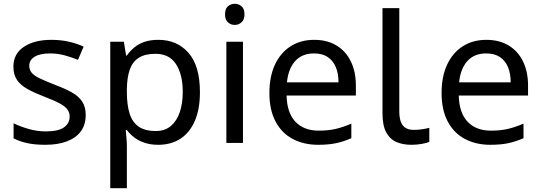

<svg xmlns="http://www.w3.org/2000/svg" viewBox="-20 -757 2868 1017"><path d="M434 -148Q434 -96 408 -61Q382 -26 334 -8Q286 10 220 10Q164 10 123.5 1Q83 -8 52 -24V-104Q84 -88 129.5 -74.5Q175 -61 222 -61Q289 -61 319 -82.5Q349 -104 349 -140Q349 -160 338 -176Q327 -192 298.5 -208Q270 -224 217 -244Q165 -264 128 -284Q91 -304 71 -332Q51 -360 51 -404Q51 -472 106.5 -509Q162 -546 252 -546Q301 -546 343.5 -536.5Q386 -527 423 -510L393 -440Q359 -454 322 -464Q285 -474 246 -474Q192 -474 163.5 -456.5Q135 -439 135 -409Q135 -387 148 -371.5Q161 -356 191.5 -341.5Q222 -327 273 -307Q324 -288 360 -268Q396 -248 415 -219.5Q434 -191 434 -148Z M819 -546Q918 -546 978.5 -477Q1039 -408 1039 -269Q1039 -178 1011.5 -115.5Q984 -53 934.5 -21.5Q885 10 818 10Q777 10 745 -1Q713 -12 690.5 -29.5Q668 -47 652 -68H646Q648 -51 650 -25Q652 1 652 20V240H564V-536H636L648 -463H652Q668 -486 690.5 -505Q713 -524 744.5 -535Q776 -546 819 -546ZM803 -472Q749 -472 716 -451.5Q683 -431 668 -390Q653 -349 652 -286V-269Q652 -203 666 -157Q680 -111 713.5 -87Q747 -63 805 -63Q854 -63 885.5 -90Q917 -117 932.5 -163.5Q948 -210 948 -270Q948 -362 912.5 -417Q877 -472 803 -472Z M1267 -536V0H1179V-536ZM1224 -737Q1244 -737 1259.5 -723.5Q1275 -710 1275 -681Q1275 -653 1259.5 -639Q1244 -625 1224 -625Q1202 -625 1187 -639Q1172 -653 1172 -681Q1172 -710 1187 -723.5Q1202 -737 1224 -737Z M1644 -546Q1713 -546 1762.5 -516Q1812 -486 1838.5 -431.5Q1865 -377 1865 -304V-251H1498Q1500 -160 1544.5 -112.5Q1589 -65 1669 -65Q1720 -65 1759.5 -74.5Q1799 -84 1841 -102V-25Q1800 -7 1760 1.5Q1720 10 1665 10Q1589 10 1530.5 -21Q1472 -52 1439.5 -113.5Q1407 -175 1407 -264Q1407 -352 1436.5 -415Q1466 -478 1519.5 -512Q1573 -546 1644 -546ZM1643 -474Q1580 -474 1543.5 -433.5Q1507 -393 1500 -321H1773Q1773 -367 1759 -401Q1745 -435 1716.5 -454.5Q1688 -474 1643 -474Z M2159 10Q2115 10 2080.5 -4.5Q2046 -19 2026 -55.5Q2006 -92 2006 -157V-714H2095V-165Q2095 -117 2113.5 -93Q2132 -69 2172 -69Q2194 -69 2217.5 -72.5Q2241 -76 2254 -80V-6Q2240 1 2212.5 5.5Q2185 10 2159 10Z M2556 -546Q2625 -546 2674.5 -516Q2724 -486 2750.5 -431.5Q2777 -377 2777 -304V-251H2410Q2412 -160 2456.5 -112.5Q2501 -65 2581 -65Q2632 -65 2671.5 -74.5Q2711 -84 2753 -102V-25Q2712 -7 2672 1.5Q2632 10 2577 10Q2501 10 2442.5 -21Q2384 -52 2351.5 -113.5Q2319 -175 2319 -264Q2319 -352 2348.5 -415Q2378 -478 2431.5 -512Q2485 -546 2556 -546ZM2555 -474Q2492 -474 2455.5 -433.5Q2419 -393 2412 -321H2685Q2685 -367 2671 -401Q2657 -435 2628.5 -454.5Q2600 -474 2555 -474Z"/></svg>

Font: ukannada05
Style: Book
Weight: 400
Designer: Jelle Bosma - Monotype Design Team
Foundry: Monotype Imaging Inc.
Version: Version 2.003